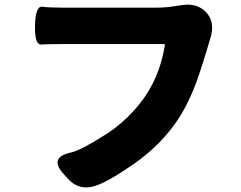

<svg xmlns="http://www.w3.org/2000/svg" viewBox="-20 -767 1040 828"><path d="M390 35Q321 57 272 3L255 -16Q189 -88 285 -109Q329 -119 431 -184Q516 -237 582 -319Q667 -424 691 -572Q692 -577 687 -577H252Q187 -577 158 -575Q129 -573 131 -657Q133 -742 162.5 -738Q192 -734 252 -734H655Q693 -734 731 -740L764 -745Q832 -755 870 -713Q908 -671 888 -605Q852 -482 827 -413Q785 -300 728 -224Q659 -131 557 -60Q450 15 390 35Z"/></svg>

Font: Resource Han Rounded KR Heavy
Style: Regular
Weight: 900
Designer: Cyano Hao (round all glyphs); Ryoko NISHIZUKA 西塚涼子 (kana, bopomofo & ideographs); Paul D. Hunt (Latin, Greek & Cyrillic)
Foundry: Cyano Hao
Version: 0.990